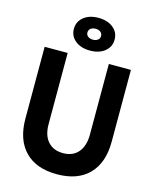

<svg xmlns="http://www.w3.org/2000/svg" viewBox="-155 -1189 1059 1310"><g transform="rotate(15 375.0 -533.5)"><path d="M232.9 -800V-296.6Q232.9 -218.7 271.2 -175.1Q309.5 -131.4 378.3 -131.4Q447.2 -131.4 485.4 -176Q523.7 -220.7 523.7 -300.5V-800H679.7V-293.1Q679.7 -143.9 600.5 -62.6Q521.2 18.6 375 18.6Q228.8 18.6 149.5 -62.6Q70.3 -143.9 70.3 -293.1V-800ZM231.2 -970.4Q231.2 -1021.7 271 -1053.8Q310.8 -1085.9 375 -1085.9Q439.2 -1085.9 479 -1053.8Q518.8 -1021.7 518.8 -970.4Q518.8 -919.1 479 -887Q439.2 -854.9 375 -854.9Q310.8 -854.9 271 -887Q231.2 -919.1 231.2 -970.4ZM423.2 -970.4Q423.2 -987.8 409.8 -998.3Q396.4 -1008.9 375 -1008.9Q353.6 -1008.9 340.2 -998.3Q326.8 -987.8 326.8 -970.4Q326.8 -953 340.2 -942.5Q353.6 -931.9 375 -931.9Q396.4 -931.9 409.8 -942.5Q423.2 -953 423.2 -970.4Z"/></g></svg>

Font: Martian Mono VF sWd Rg
Style: Regular
Weight: 400
Width: 6
Monospace: yes
Designer: Roman Shamin
Foundry: Evil Martians
Version: Version 1.100